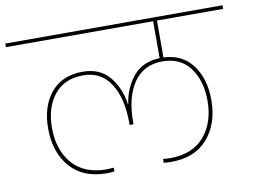

<svg xmlns="http://www.w3.org/2000/svg" viewBox="-106 -842 1107 840"><g transform="rotate(-10 447.5 -422.0)"><path d="M636 -724V-560Q719 -557 764.5 -496Q810 -435 810 -341Q810 -236 753 -170Q696 -104 590 -104Q579 -104 557 -106V-123Q579 -121 588 -121Q688 -121 740.5 -182Q793 -243 793 -341Q793 -429 750.5 -486.5Q708 -544 628 -544Q545 -544 500.5 -480Q456 -416 456 -303V-295H439V-303Q439 -414 397 -479Q355 -544 276 -544Q192 -544 147 -487.5Q102 -431 102 -341Q102 -243 154.5 -182Q207 -121 307 -121Q316 -121 338 -123V-106Q316 -104 305 -104Q199 -104 142 -170Q85 -236 85 -341Q85 -439 135 -499.5Q185 -560 276 -560Q354 -560 396 -508Q438 -456 447 -387H449Q459 -455 500 -506Q541 -557 619 -560V-724H-35V-740H930V-724Z"/></g></svg>

Font: Fz Poppins Thin
Style: Regular
Weight: 100
Designer: Ninad Kale (Devanagari), Jonny Pinhorn (Latin)
Foundry: Indian Type Foundry
Version: Vit hóa bi Vntype.Com & FontZin.Com